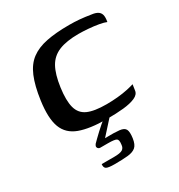

<svg xmlns="http://www.w3.org/2000/svg" viewBox="-144 -504 734 786"><g transform="rotate(-30 223.0 -111.5)"><path d="M237 6Q157 6 109.5 -11.5Q62 -29 45.5 -72.5Q29 -116 40 -195Q49 -260 66.5 -301.5Q84 -343 113.5 -365Q143 -387 187.5 -396Q232 -405 295 -405Q321 -405 344 -403Q367 -401 398 -396Q414 -394 424 -388Q434 -382 437.5 -370.5Q441 -359 437 -337Q426 -342 403.5 -346Q381 -350 355.5 -352Q330 -354 310 -354Q253 -354 217.5 -339.5Q182 -325 163.5 -292Q145 -259 137 -201Q129 -143 138 -109Q147 -75 177.5 -61Q208 -47 267 -47Q293 -47 319 -49.5Q345 -52 366 -56.5Q387 -61 399 -65L395 -38Q393 -20 371.5 -10.5Q350 -1 316 2.5Q282 6 237 6ZM172 182Q142 182 133 176.5Q124 171 126 155Q130 155 145 155Q160 155 185 155Q213 155 224 148.5Q235 142 236 126Q239 105 231 99.5Q223 94 191 94H154Q150 94 146 91Q142 88 141.5 83Q141 78 146 71Q151 66 161 56Q171 46 183.5 34.5Q196 23 207.5 13Q219 3 226 -2H256L191 70Q236 69 258.5 71.5Q281 74 287 86.5Q293 99 289 127Q285 155 272 166Q259 177 234.5 179.5Q210 182 172 182Z"/></g></svg>

Font: Genos Thin Medium
Style: Italic
Weight: 500
Italic angle: -8°
Version: Version 1.010